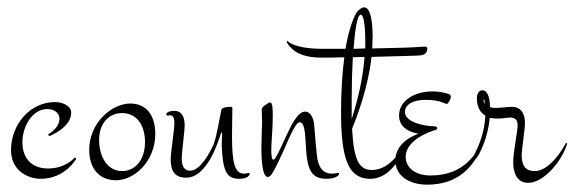

<svg xmlns="http://www.w3.org/2000/svg" viewBox="-20 -497 1565 523"><path d="M130 -219C61 -219 10 -157 10 -88C10 -34 54 -10 91 -10C158 -10 188 -65 188 -65L184 -68C184 -68 159 -38 111 -38C62 -38 41 -71 41 -109C41 -153 68 -200 109 -200C130 -200 142 -187 142 -174C142 -147 111 -131 111 -131L114 -126C114 -126 174 -149 174 -190C174 -209 150 -219 130 -219Z M313 -31C270 -31 250 -74 250 -115C250 -167 282 -189 312 -189C355 -189 375 -153 375 -110C375 -58 345 -31 313 -31ZM296 -6C347 -6 403 -59 403 -132C403 -186 376 -215 335 -215C284 -215 223 -162 223 -89C223 -35 253 -6 296 -6Z M584 -100C587 -33 596 -10 631 -10C664 -10 660 -28 660 -24C660 -25 659 -26 658 -26C655 -26 651 -24 645 -24C619 -24 612 -54 612 -127C612 -156 613 -187 613 -203C613 -205 611 -206 609 -206C598 -206 584 -204 583 -198C578 -175 572 -133 562 -104C552 -82 526 -32 498 -32C484 -32 475 -41 475 -66C475 -82 483 -138 483 -156C483 -177 476 -195 455 -195C437 -195 433 -188 433 -186C433 -184 434 -182 437 -182C438 -182 441 -183 444 -183C451 -183 455 -176 455 -162C455 -143 445 -83 445 -63C445 -30 457 -13 487 -13C548 -13 578 -124 581 -131C583 -139 585 -136 585 -132C585 -128 584 -110 584 -100Z M716 -218C712 -218 703 -211 700 -209C697 -207 693 -203 693 -198C693 -195 694 -173 694 -165C694 -157 692 -114 692 -93C692 -75 693 -15 709 -15C714 -15 718 -19 721 -24C732 -42 740 -59 754 -90C763 -110 784 -164 796 -164C810 -164 811 -134 813 -103C816 -36 827 -10 869 -10C894 -10 902 -19 903 -21C904 -24 904 -26 902 -26C898 -26 893 -24 884 -24C861 -24 846 -40 843 -76C839 -113 837 -148 835 -163C833 -175 826 -193 811 -193C789 -193 770 -148 757 -121C747 -100 731 -62 725 -62C720 -62 719 -73 719 -90C719 -108 723 -148 723 -182C723 -195 723 -218 716 -218Z M1083 -108C1082 -107 1051 -34 993 -34C958 -34 944 -60 939 -146C969 -220 986 -287 992 -342C1055 -344 1116 -345 1123 -346C1140 -347 1144 -356 1144 -365C1144 -368 1142 -370 1136 -370C1134 -370 1123 -369 1120 -369C1111 -368 1056 -366 994 -365C994 -376 995 -387 995 -397C995 -451 986 -477 972 -477C965 -477 953 -468 948 -457C944 -449 931 -422 921 -364H860C782 -364 764 -384 763 -386L761 -382C780 -349 817 -340 855 -340C864 -340 888 -340 918 -341C913 -303 909 -254 909 -193C909 -66 928 -13 984 -10C1047 -7 1077 -80 1086 -106ZM973 -342C969 -288 957 -232 938 -173V-228C938 -263 939 -304 941 -341C952 -341 962 -342 973 -342ZM943 -364C947 -416 953 -457 963 -457C967 -457 975 -447 975 -382V-365C964 -365 953 -364 943 -364Z M1202 -241C1187 -246 1172 -248 1158 -248C1109 -248 1067 -223 1067 -182C1067 -138 1120 -133 1120 -133C1108 -128 1057 -109 1057 -60C1057 -19 1093 6 1144 6C1227 6 1273 -42 1295 -106L1292 -108C1280 -87 1250 -19 1153 -19C1110 -19 1085 -41 1085 -70C1085 -105 1126 -130 1160 -141C1166 -143 1171 -143 1171 -148C1171 -150 1169 -153 1162 -153C1142 -153 1083 -162 1083 -192C1083 -213 1107 -225 1138 -225C1182 -225 1190 -214 1197 -214C1201 -214 1208 -228 1208 -233C1208 -237 1206 -240 1202 -241Z M1374 -206C1360 -206 1346 -203 1329 -203C1323 -203 1319 -204 1315 -205C1314 -233 1308 -251 1294 -251C1284 -251 1279 -241 1279 -229C1279 -207 1287 -191 1302 -182C1299 -118 1271 -78 1270 -70C1270 -66 1272 -64 1276 -64C1287 -76 1310 -125 1314 -176C1320 -175 1326 -174 1332 -174C1353 -174 1363 -177 1370 -177C1376 -177 1390 -175 1390 -157C1390 -137 1378 -85 1378 -56C1378 -33 1384 1 1419 1C1461 1 1511 -58 1525 -106L1522 -108C1496 -60 1464 -31 1437 -31C1407 -31 1401 -51 1401 -76C1401 -87 1410 -146 1410 -162C1410 -175 1407 -206 1374 -206ZM1299 -218C1295 -225 1297 -226 1299 -226C1299 -226 1300 -221 1301 -214C1300 -215 1299 -216 1299 -218Z"/></svg>

Font: Stalemate
Style: Regular
Weight: 400
Designer: Astigmatic (AOETI)
Foundry: Astigmatic (AOETI)
Version: Version 001.000